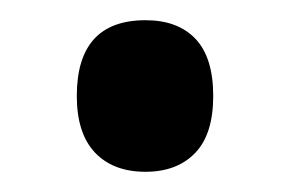

<svg xmlns="http://www.w3.org/2000/svg" viewBox="-20 -540 286 190"><path d="M56 -445Q56 -520 124 -520Q156 -520 173.5 -501.5Q191 -483 191 -445Q191 -407 173 -388.5Q155 -370 124 -370Q92 -370 74 -389Q56 -408 56 -445Z"/></svg>

Font: Noto Sans Kannada UI ExtraCondensed SemiBold
Style: Regular
Weight: 600
Width: 2
Designer: Jelle Bosma - Monotype Design Team
Foundry: Monotype Imaging Inc.
Version: Version 2.005; ttfautohint (v1.8.4.7-5d5b)